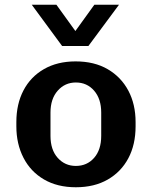

<svg xmlns="http://www.w3.org/2000/svg" viewBox="-20 -780 640 810"><path d="M300 10Q222 10 165.5 -23Q109 -56 79 -114.5Q49 -173 49 -247V-265Q49 -341 79 -398.5Q109 -456 165.5 -488.5Q222 -521 299 -521Q378 -521 434.5 -488Q491 -455 521.5 -397.5Q552 -340 552 -265V-247Q552 -170 521.5 -112.5Q491 -55 434.5 -22.5Q378 10 300 10ZM300 -80Q347 -80 377 -114Q407 -148 407 -207V-305Q407 -363 377 -397.5Q347 -432 300 -432Q254 -432 223.5 -397.5Q193 -363 193 -305V-207Q193 -148 223.5 -114Q254 -80 300 -80ZM482 -760 353 -586H242L114 -760H218L332 -602H264L378 -760Z"/></svg>

Font: Chivo Mono Medium SemiBold
Style: Regular
Weight: 600
Monospace: yes
Version: Version 1.008